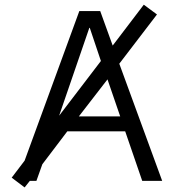

<svg xmlns="http://www.w3.org/2000/svg" viewBox="-20 -778 758 826"><path d="M366.2 -658.2H364.3L234.4 -280.3L414.1 -515.6ZM269.5 -212.9 162.1 -71.3 136.7 0H108.4L85.9 28.3L30.3 -13.7L85.9 -86.9L321.3 -730.5H411.1L464.8 -582L598.6 -757.8L655.3 -715.8L493.2 -503.9L677.7 0H591.8L518.6 -212.9ZM319.3 -277.3H497.1L442.4 -436.5Z"/></svg>

Font: Gen Shin Gothic Normal
Style: Regular
Weight: 300
Designer: [Source Han Sans]
Ryoko NISHIZUKA  (kana & ideographs); Paul D. Hunt (Latin, Greek & Cyrillic); Wenlong ZHANG  (bopomofo
Version: Version 1.002.20150607